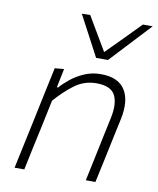

<svg xmlns="http://www.w3.org/2000/svg" viewBox="-86 -838 744 905"><g transform="rotate(10 286.0 -385.5)"><path d="M46 0Q58 -56 69 -108Q80 -160 93 -220.5L103.5 -270.5Q113 -316 125.2 -373.8Q137.5 -431.5 151 -494.5L195 -498.5L176.5 -408H182.5Q199 -427.5 227 -450.2Q255 -473 291.5 -489Q328 -505 371 -505Q454 -505 486.5 -453.8Q519 -402.5 499.5 -311.5Q495 -290.5 490.5 -269.8Q486 -249 480 -220.5Q467.5 -160 456.2 -108Q445 -56 433 0H387Q399 -56.5 409.8 -108Q420.5 -159.5 433 -219L452 -308Q467.5 -381 446.8 -420Q426 -459 358 -459Q299.5 -459 253.5 -424.8Q207.5 -390.5 165 -341.5L139.5 -220Q126.5 -159.5 115.2 -107.8Q104 -56 92.5 0ZM334.5 -576.5Q309 -625 283.2 -673.5Q257.5 -722 232 -770L272 -771Q318 -692 367 -610Q407 -650 446 -689.5Q485 -729 524.5 -769.5H571.5Q525.5 -720 481 -672.5Q436.5 -625 391.5 -576.5Z"/></g></svg>

Font: Commissioner ExtraLight
Style: Italic
Weight: 200
Italic angle: -12°
Designer: Kostas Bartsokas
Foundry: Kostas Bartsokas
Version: Version 1.000; ttfautohint (v1.8.3)